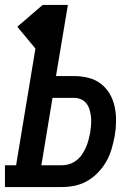

<svg xmlns="http://www.w3.org/2000/svg" viewBox="-42 -755 562 775"><path d="M-22 0V-88H23L101 -559L28 -647L130 -735H232L184 -448H257Q286 -448 314.5 -441Q343 -434 365 -417Q387 -400 401 -376Q415 -352 421 -323.5Q427 -295 426.5 -265Q426 -235 421 -206Q416 -180 408.5 -154Q401 -128 387.5 -104Q374 -80 354.5 -59.5Q335 -39 311 -25Q287 -11 260.5 -5.5Q234 0 208 0ZM208 -88Q224 -88 239 -93Q254 -98 267 -108Q280 -118 289 -131.5Q298 -145 304.5 -159.5Q311 -174 315 -189Q319 -204 322 -219Q324 -234 325.5 -250Q327 -266 325.5 -281Q324 -296 320 -310.5Q316 -325 307.5 -336.5Q299 -348 285.5 -354Q272 -360 257 -360H170L125 -88Z"/></svg>

Font: Iosevka Curly Slab SmBdObl
Style: Regular
Weight: 600
Italic angle: -9°
Monospace: yes
Designer: Belleve Invis
Foundry: Belleve Invis
Version: Version 11.0.0; ttfautohint (v1.8.3)